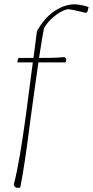

<svg xmlns="http://www.w3.org/2000/svg" viewBox="-20 -720 433 895"><path d="M55 155Q47 150 44 142Q59 83 72.5 4Q86 -75 100.5 -181.5Q115 -288 133 -429H61Q61 -435 62.5 -440.5Q64 -446 67 -450Q84 -450 101 -450Q118 -450 136 -450Q140 -479 144 -510Q148 -541 152 -574Q184 -633 230 -665.5Q276 -698 324 -700Q338 -700 357.5 -696.5Q377 -693 393 -687L387 -664L379 -660Q372 -662 355.5 -666Q339 -670 321.5 -673.5Q304 -677 294 -677Q265 -670 232.5 -643.5Q200 -617 185 -588Q182 -575 176 -538.5Q170 -502 162 -450Q192 -450 222 -450.5Q252 -451 281 -454L289 -445L286 -429H159Q151 -374 142 -308.5Q133 -243 123.5 -174.5Q114 -106 106 -42Q96 31 87 84.5Q78 138 74 155Z"/></svg>

Font: Labrada ExtraLight
Style: Italic
Weight: 200
Italic angle: -7°
Designer: Mercedes Jáuregui
Foundry: Omnibus-Type Team
Version: Version 1.000; ttfautohint (v1.8.4.7-5d5b)